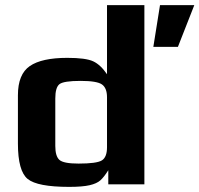

<svg xmlns="http://www.w3.org/2000/svg" viewBox="-20 -720 779 750"><path d="M544 0V-700H398V-430C381.3 -454.7 363.3 -471.5 344 -480.5C324.7 -489.5 291 -494 243 -494C176.3 -494 127.5 -483.3 96.5 -462C65.5 -440.7 50 -402.7 50 -348V-159C50 -87.7 62.7 -41.7 88 -21C113.3 -0.3 167.3 10 250 10C284.7 10 311.3 7.8 330 3.5C348.7 -0.8 362.7 -7.2 372 -15.5C381.3 -23.8 391.7 -37 403 -55V0ZM398 -145C398 -119 391.3 -101.8 378 -93.5C364.7 -85.2 334.3 -81 287 -81C247.7 -81 222.7 -85.8 212 -95.5C201.3 -105.2 196 -123.3 196 -150V-335C196 -363.7 201.3 -382.3 212 -391C222.7 -399.7 250.3 -404 295 -404C337.7 -404 365.5 -399.3 378.5 -390C391.5 -380.7 398 -364 398 -340ZM739 -700H605L579 -537H675Z"/></svg>

Font: Play
Style: Bold
Weight: 700
Designer: Jonas Hecksher
Foundry: Jonas Hecksher, Playtypeª, e-types AS
Version: Version 1.002